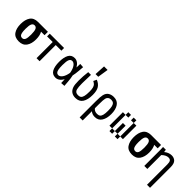

<svg xmlns="http://www.w3.org/2000/svg" viewBox="175 -1826 3150 3150"><g transform="rotate(45 1750.0 -250.5)"><path d="M218.8 12.7Q124 12.7 81.5 -48.8Q39.1 -110.4 39.1 -211.9Q39.1 -314.5 81.5 -376Q124 -437.5 218.8 -437.5H447.3V-359.4H366.2Q398.4 -303.7 398.4 -211.9Q398.4 -111.3 354.5 -49.3Q310.5 12.7 218.8 12.7ZM218.8 -65.4Q254.9 -65.4 270 -98.1Q285.2 -130.9 285.2 -211.9Q285.2 -292 269.5 -325.7Q253.9 -359.4 218.8 -359.4Q183.6 -359.4 168 -325.7Q152.3 -292 152.3 -211.9Q152.3 -157.2 159.2 -125.5Q166 -93.8 180.2 -79.6Q194.3 -65.4 218.8 -65.4Z M691.4 -375V0H621.1V-375H490.2V-437.5H822.3V-375Z M1064.5 7.8Q990.2 7.8 957.5 -53.2Q924.8 -114.3 924.8 -218.8Q924.8 -323.2 957.5 -384.3Q990.2 -445.3 1064.5 -445.3Q1101.6 -445.3 1133.8 -422.9Q1166 -400.4 1192.4 -355.5L1195.3 -440.4L1265.6 -435.5L1258.8 -348.6Q1252.9 -272.5 1240.2 -218.8Q1252.9 -165 1258.8 -88.9L1265.6 -2L1195.3 2.9L1192.4 -82Q1166 -37.1 1133.8 -14.6Q1101.6 7.8 1064.5 7.8ZM1069.3 -54.7Q1105.5 -54.7 1136.2 -96.7Q1167 -138.7 1180.7 -218.8Q1167 -298.8 1136.2 -340.8Q1105.5 -382.8 1069.3 -382.8Q1033.2 -382.8 1017.1 -346.7Q1001 -310.5 1001 -218.8Q1001 -156.2 1008.3 -120.6Q1015.6 -85 1030.8 -69.8Q1045.9 -54.7 1069.3 -54.7Z M1446.3 -437.5Q1441.4 -335.9 1441.4 -254.9V-229.5Q1441.4 -148.4 1452.1 -107.4Q1465.8 -50.8 1531.2 -50.8Q1566.4 -50.8 1585.9 -66.9Q1605.5 -83 1614.7 -120.6Q1624 -158.2 1624 -226.6Q1624 -282.2 1615.2 -313.5Q1606.4 -344.7 1590.3 -361.3Q1574.2 -377.9 1543.9 -393.6L1570.3 -449.2Q1634.8 -423.8 1667.5 -373.5Q1700.2 -323.2 1700.2 -226.6Q1700.2 -113.3 1659.2 -50.8Q1618.2 11.7 1531.2 11.7Q1420.9 11.7 1384.8 -89.8Q1369.1 -132.8 1369.1 -227.5Q1369.1 -331.1 1382.8 -437.5ZM1582 -687.5 1552.7 -500H1490.2L1500 -687.5Z M1808.6 -187.5Q1808.6 -293 1819.3 -337.9Q1833 -395.5 1873 -421.4Q1913.1 -447.3 1968.8 -447.3Q2054.7 -447.3 2096.2 -384.3Q2137.7 -321.3 2137.7 -218.8Q2137.7 -117.2 2097.7 -54.7Q2057.6 7.8 1977.5 7.8Q1916 7.8 1878.9 -27.3V187.5H1808.6ZM1968.8 -54.7Q2002.9 -54.7 2022.9 -69.8Q2043 -85 2052.2 -120.6Q2061.5 -156.2 2061.5 -218.8Q2061.5 -282.2 2052.2 -317.9Q2043 -353.5 2022.9 -369.1Q2002.9 -384.8 1968.8 -384.8Q1904.3 -384.8 1887.7 -326.2Q1878.9 -293 1878.9 -187.5V-96.7Q1907.2 -54.7 1968.8 -54.7Z M2312.5 -125V-62.5H2250V-125ZM2312.5 -187.5V-125H2250V-187.5ZM2312.5 -250V-187.5H2250V-250ZM2312.5 -312.5V-250H2250V-312.5ZM2375 -62.5V0H2312.5V-62.5ZM2437.5 -125V-62.5H2375V-125ZM2437.5 -187.5V-125H2375V-187.5ZM2437.5 -250V-187.5H2375V-250ZM2562.5 -312.5V-250H2500V-312.5ZM2562.5 -250V-187.5H2500V-250ZM2562.5 -187.5V-125H2500V-187.5ZM2500 -62.5V0H2437.5V-62.5ZM2562.5 -125V-62.5H2500V-125ZM2500 -437.5V-375H2437.5V-437.5ZM2375 -437.5V-375H2312.5V-437.5ZM2562.5 -375V-312.5H2500V-375ZM2312.5 -375V-312.5H2250V-375Z M2843.8 12.7Q2749 12.7 2706.5 -48.8Q2664.1 -110.4 2664.1 -211.9Q2664.1 -314.5 2706.5 -376Q2749 -437.5 2843.8 -437.5H3072.3V-359.4H2991.2Q3023.4 -303.7 3023.4 -211.9Q3023.4 -111.3 2979.5 -49.3Q2935.5 12.7 2843.8 12.7ZM2843.8 -65.4Q2879.9 -65.4 2895 -98.1Q2910.2 -130.9 2910.2 -211.9Q2910.2 -292 2894.5 -325.7Q2878.9 -359.4 2843.8 -359.4Q2808.6 -359.4 2793 -325.7Q2777.3 -292 2777.3 -211.9Q2777.3 -157.2 2784.2 -125.5Q2791 -93.8 2805.2 -79.6Q2819.3 -65.4 2843.8 -65.4Z M3371.1 -282.2Q3371.1 -334 3356.4 -356.4Q3341.8 -378.9 3303.7 -378.9Q3275.4 -378.9 3246.1 -363.3Q3216.8 -347.7 3191.4 -322.3V0H3121.1V-374L3119.1 -437.5H3183.6L3189.5 -390.6Q3216.8 -414.1 3250 -427.7Q3283.2 -441.4 3317.4 -441.4Q3373 -441.4 3407.2 -407.2Q3441.4 -373 3441.4 -290V187.5H3371.1Z"/></g></svg>

Font: Sudo Variable
Style: Regular
Weight: 400
Monospace: yes
Designer: Jens Kutilek
Foundry: Jens Kutilek
Version: Version 0.040